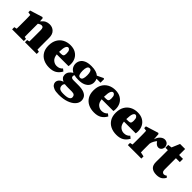

<svg xmlns="http://www.w3.org/2000/svg" viewBox="197 -1804 3201 3201"><g transform="rotate(45 1798.0 -203.5)"><path d="M23 0V-51L69 -62Q70 -98 70 -138.5Q70 -179 70 -210V-272Q70 -300 69.5 -317Q69 -334 68.5 -349Q68 -364 67 -384L13 -393V-434L234 -503L252 -492L257 -423Q298 -471 332.5 -487Q367 -503 409 -503Q474 -503 517 -460.5Q560 -418 560 -336V-210Q560 -178 560 -137Q560 -96 561 -60L603 -51V0H326V-51L369 -61Q370 -97 370 -138Q370 -179 370 -210V-323Q370 -363 359.5 -379.5Q349 -396 325 -396Q297 -396 260 -370V-210Q260 -179 260 -137.5Q260 -96 261 -59L299 -51V0Z M899 -449Q876 -449 860 -415Q844 -381 842 -288H889Q925 -288 937.5 -302.5Q950 -317 950 -355Q950 -407 934.5 -428Q919 -449 899 -449ZM908 16Q831 16 771 -13Q711 -42 676.5 -98.5Q642 -155 642 -238Q642 -323 675.5 -382Q709 -441 767.5 -472Q826 -503 900 -503Q973 -503 1023.5 -473.5Q1074 -444 1100 -394.5Q1126 -345 1126 -284Q1126 -268 1125 -256.5Q1124 -245 1121 -231H844Q852 -158 891.5 -125Q931 -92 978 -92Q1013 -92 1039 -104Q1065 -116 1085 -139L1125 -107Q1091 -45 1039.5 -14.5Q988 16 908 16Z M1270 79Q1270 113 1293.5 135Q1317 157 1385 157Q1467 157 1501.5 139.5Q1536 122 1536 91Q1536 63 1519 46Q1502 29 1462 29H1373Q1348 29 1328.5 28Q1309 27 1292 25Q1270 43 1270 79ZM1396 -230Q1426 -230 1438.5 -260Q1451 -290 1451 -344Q1451 -398 1437.5 -427.5Q1424 -457 1396 -457Q1368 -457 1354.5 -427.5Q1341 -398 1341 -344Q1341 -290 1353.5 -260Q1366 -230 1396 -230ZM1341 222Q1268 222 1227.5 205.5Q1187 189 1170 164.5Q1153 140 1153 116Q1153 81 1177.5 53Q1202 25 1248 12Q1176 -17 1176 -86Q1176 -159 1258 -210Q1214 -232 1194 -267Q1174 -302 1174 -342Q1174 -386 1196.5 -422.5Q1219 -459 1267.5 -481Q1316 -503 1395 -503Q1457 -503 1499.5 -489.5Q1542 -476 1568 -453L1678 -506L1694 -496V-413H1600Q1616 -381 1616 -342Q1616 -300 1593.5 -264Q1571 -228 1522.5 -206Q1474 -184 1395 -184Q1341 -184 1299 -195Q1294 -188 1292 -180Q1290 -172 1290 -163Q1290 -143 1303.5 -133Q1317 -123 1348 -123H1459Q1544 -123 1593 -103.5Q1642 -84 1662.5 -51Q1683 -18 1683 24Q1683 76 1642.5 121Q1602 166 1525.5 194Q1449 222 1341 222Z M1958 -449Q1935 -449 1919 -415Q1903 -381 1901 -288H1948Q1984 -288 1996.5 -302.5Q2009 -317 2009 -355Q2009 -407 1993.5 -428Q1978 -449 1958 -449ZM1967 16Q1890 16 1830 -13Q1770 -42 1735.5 -98.5Q1701 -155 1701 -238Q1701 -323 1734.5 -382Q1768 -441 1826.5 -472Q1885 -503 1959 -503Q2032 -503 2082.5 -473.5Q2133 -444 2159 -394.5Q2185 -345 2185 -284Q2185 -268 2184 -256.5Q2183 -245 2180 -231H1903Q1911 -158 1950.5 -125Q1990 -92 2037 -92Q2072 -92 2098 -104Q2124 -116 2144 -139L2184 -107Q2150 -45 2098.5 -14.5Q2047 16 1967 16Z M2484 -449Q2461 -449 2445 -415Q2429 -381 2427 -288H2474Q2510 -288 2522.5 -302.5Q2535 -317 2535 -355Q2535 -407 2519.5 -428Q2504 -449 2484 -449ZM2493 16Q2416 16 2356 -13Q2296 -42 2261.5 -98.5Q2227 -155 2227 -238Q2227 -323 2260.5 -382Q2294 -441 2352.5 -472Q2411 -503 2485 -503Q2558 -503 2608.5 -473.5Q2659 -444 2685 -394.5Q2711 -345 2711 -284Q2711 -268 2710 -256.5Q2709 -245 2706 -231H2429Q2437 -158 2476.5 -125Q2516 -92 2563 -92Q2598 -92 2624 -104Q2650 -116 2670 -139L2710 -107Q2676 -45 2624.5 -14.5Q2573 16 2493 16Z M2752 0V-51L2800 -62Q2801 -98 2801 -138.5Q2801 -179 2801 -210V-273Q2801 -301 2800.5 -318Q2800 -335 2799.5 -349.5Q2799 -364 2798 -384L2744 -393V-434L2965 -503L2983 -492L2991 -376Q3011 -441 3048.5 -472Q3086 -503 3122 -503Q3159 -503 3184.5 -481.5Q3210 -460 3215 -414Q3213 -374 3191 -351.5Q3169 -329 3139 -329Q3093 -329 3055 -384L3050 -391Q3032 -371 3014.5 -339Q2997 -307 2991 -273V-210Q2991 -181 2991 -142Q2991 -103 2992 -68L3070 -51V0Z M3438 16Q3364 16 3323 -18.5Q3282 -53 3282 -133Q3282 -162 3282.5 -186.5Q3283 -211 3283 -240V-412H3226V-478L3294 -487L3354 -629H3473V-487H3565V-412H3473V-144Q3473 -110 3487 -94Q3501 -78 3522 -78Q3545 -78 3571 -98L3596 -75Q3576 -32 3538 -8Q3500 16 3438 16Z"/></g></svg>

Font: Source Serif 4 Black
Style: Regular
Weight: 900
Designer: Frank Grießhammer
Foundry: Adobe
Version: Version 4.005;hotconv 1.1.0;makeotfexe 2.6.0